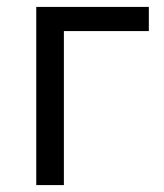

<svg xmlns="http://www.w3.org/2000/svg" viewBox="-20 -536 475 556"><path d="M85 -516H411V-446H165V0H85Z"/></svg>

Font: IBM Plex Sans
Style: Regular
Weight: 400
Designer: Mike Abbink, Paul van der Laan, Pieter van Rosmalen
Foundry: Bold Monday
Version: Version 3.005